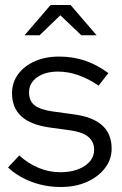

<svg xmlns="http://www.w3.org/2000/svg" viewBox="-20 -737 486 767"><path d="M223 10Q161 10 106.5 -10.5Q52 -31 12 -68L57 -116Q92 -84 134 -66.5Q176 -49 220 -49Q280 -49 318 -74Q356 -99 356 -139Q356 -203 263 -216L176 -228Q101 -239 64.5 -273Q28 -307 28 -365Q28 -407 52 -440Q76 -473 118.5 -492Q161 -511 216 -511Q271 -511 319 -495Q367 -479 413 -445L374 -395Q291 -451 212 -451Q160 -451 128 -428Q96 -405 96 -368Q96 -334 118 -316.5Q140 -299 189 -292L276 -280Q351 -270 388.5 -236Q426 -202 426 -143Q426 -100 399 -65Q372 -30 326.5 -10Q281 10 223 10ZM305 -596 221 -676 138 -596H78L182 -717H262L366 -596Z"/></svg>

Font: Red Hat Display VF
Style: Regular
Weight: 300
Designer: Pentagram, MCKL
Foundry: Pentagram, MCKL
Version: Version 1.023